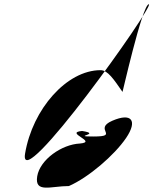

<svg xmlns="http://www.w3.org/2000/svg" viewBox="-20 -969 783 903"><path d="M155 -140C142 -59 219 -94 304 -94C396 -134 518 -239 573 -320C628 -401 600 -441 508 -401C416 -361 546 -327 419 -327C311 -327 463 -338 366 -353C280 -345 442 -302 356 -294C270 -290 168 -218 155 -140ZM98 -247C63 -38 711 -949 680 -949C649 -949 551 -509 556 -537C515 -596 487 -639 453 -639C294 -639 133 -456 98 -247Z"/></svg>

Font: PlasticEraser
Style: It
Weight: 400
Foundry: Cannot Into Space Fonts
Version: Version 0.43